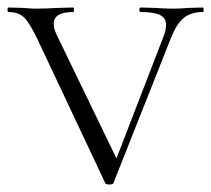

<svg xmlns="http://www.w3.org/2000/svg" viewBox="-25 -488 562 511"><path d="M515 -456Q485 -456 465.5 -441.5Q446 -427 430 -387L277 -1Q276 3 266 3Q256 3 255 -1L74 -385Q54 -427 39 -441.5Q24 -456 -2 -456Q-5 -456 -5 -462Q-5 -468 -2 -468L35 -467Q59 -465 71 -465Q95 -465 131 -467L170 -468Q172 -468 172 -462Q172 -456 170 -456Q118 -456 118 -425Q118 -411 126 -395L290 -56L264 -12L411 -393Q417 -410 417 -422Q417 -440 401 -448Q385 -456 349 -456Q346 -456 346 -462Q346 -468 349 -468L386 -467Q414 -465 437 -465Q454 -465 478 -467L515 -468Q517 -468 517 -462Q517 -456 515 -456Z"/></svg>

Font: Cormorant SC Light
Style: Regular
Weight: 300
Designer: Christian Thalmann (Catharsis Fonts)
Foundry: Catharsis Fonts
Version: Version 4.000